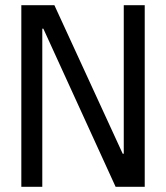

<svg xmlns="http://www.w3.org/2000/svg" viewBox="-20 -720 640 740"><path d="M457 -700H537.8V0H425.6L147 -609.6H143V0H62.2V-700H189.6L453 -127.4H457Z"/></svg>

Font: CommitMonoV142 ExtLt
Style: Regular
Weight: 200
Monospace: yes
Designer: Eigil Nikolajsen
Foundry: Eigil Nikolajsen
Version: Version 1.142